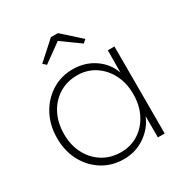

<svg xmlns="http://www.w3.org/2000/svg" viewBox="-172 -863 954 1003"><g transform="rotate(-30 304.5 -361.5)"><path d="M290 10Q218 10 161.5 -25Q105 -60 72.5 -120.5Q40 -181 40 -259Q40 -338 73.5 -399.5Q107 -461 163.5 -496Q220 -531 289 -531Q363 -531 419.5 -492.5Q476 -454 498 -391L499 -525H539V0H498V-128Q473 -67 416.5 -28.5Q360 10 290 10ZM295 -29Q353 -29 399.5 -58.5Q446 -88 473 -140.5Q500 -193 500 -261Q500 -328 473 -380Q446 -432 399.5 -462Q353 -492 294 -492Q232 -492 184 -462Q136 -432 109 -379.5Q82 -327 82 -259Q82 -193 109 -141Q136 -89 184 -59Q232 -29 295 -29ZM186 -618 167 -635 276 -733H318L427 -635L408 -618L297 -698Z"/></g></svg>

Font: Readex Pro Light
Style: Regular
Weight: 300
Designer: Bonnie Shaver-Troup, Thomas Jockin
Foundry: Lexend
Version: Version 1.200; ttfautohint (v1.8.3)